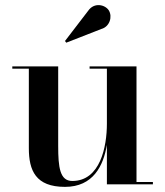

<svg xmlns="http://www.w3.org/2000/svg" viewBox="-20 -719 644 749"><path d="M375.5 -606C408 -615 419.5 -654 404.5 -678.5C390.5 -700.5 348 -711.5 324 -677L233.5 -559L238.5 -552.5ZM207 -460H28V-451H92.5V-141C92.5 -54 119 10 233.5 10C343.5 10 383.5 -72.5 397 -154V0H576.5V-9H512.5V-460H329.5V-451H397V-236.5C397 -147.5 371.5 -13 262 -13C213.5 -13 207 -66 207 -150Z"/></svg>

Font: Bodoni* 24pt Medium
Style: Regular
Weight: 500
Version: Version 2.3